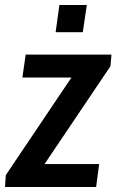

<svg xmlns="http://www.w3.org/2000/svg" viewBox="-27 -743 463 763"><path d="M-7 0 -4 -47 257 -435H62L75 -526H416L412 -480L150 -91H367L355 0ZM194 -615 209 -723H318L302 -615Z"/></svg>

Font: Archivo Narrow SemiBold
Style: Italic
Weight: 600
Italic angle: -8°
Designer: Hector Gatti
Foundry: Omnibus-Type
Version: Version 3.002